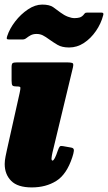

<svg xmlns="http://www.w3.org/2000/svg" viewBox="-24 -792 470 837"><path d="M292 -490 204.5 -126Q203.5 -121.5 202 -113.2Q200.5 -105 200.5 -101Q200.5 -92 205 -92Q213.5 -92 228 -135.5Q233 -150 236.8 -153.5Q240.5 -157 250.5 -155L287 -148.5Q299.5 -146.5 298 -134.2Q296.5 -122 291 -106Q266.5 -31.5 221.2 -3.2Q176 25 114.5 25Q53 25 24.8 -3.5Q-3.5 -32 -3.5 -77Q-3.5 -91.5 0.2 -110Q4 -128.5 6.5 -140L61.5 -386Q65.5 -404.5 65 -409.8Q64.5 -415 53 -415H50Q34.5 -415 30.5 -419.2Q26.5 -423.5 26.5 -440V-499Q26.5 -513.5 31.2 -516.8Q36 -520 50 -520H266Q291 -520 294.2 -515.2Q297.5 -510.5 292 -490ZM277.5 -585Q246 -585 226.8 -596.5Q207.5 -608 191.5 -619.5Q174.5 -632 162.5 -638Q150.5 -644 135.5 -644Q120 -644 109.2 -638Q98.5 -632 92.5 -627Q84 -620 75.5 -620H14.5Q6 -620 5.5 -623.8Q5 -627.5 7.5 -635Q18 -667 42.2 -698.5Q66.5 -730 97.8 -751Q129 -772 160 -772Q191.5 -772 207.8 -760.8Q224 -749.5 239.5 -737.5Q255.5 -725.5 271.8 -719.2Q288 -713 300.5 -713Q313 -713 322.2 -715.5Q331.5 -718 339 -726Q343.5 -731 345.8 -734Q348 -737 355 -737H419Q429.5 -737 426 -726Q416.5 -689 394.2 -656.8Q372 -624.5 342 -604.8Q312 -585 277.5 -585Z"/></svg>

Font: Besley* Condensed Fatface
Style: Italic
Weight: 900
Width: 3
Italic angle: -13°
Designer: Owen Earl
Foundry: indestructible type*
Version: Version 3.000; ttfautohint (v1.8.3)